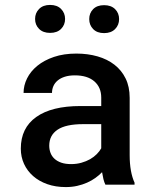

<svg xmlns="http://www.w3.org/2000/svg" viewBox="-20 -758 640 788"><path d="M412.6 0Q407.7 -9.8 404.5 -22.9Q401.4 -36.1 398.9 -51.3Q386.7 -38.6 371.3 -27.6Q356 -16.6 337.2 -8.3Q318.4 0 296.6 4.9Q274.9 9.8 250 9.8Q208 9.8 174.1 -2.2Q140.1 -14.2 116 -35.4Q91.8 -56.6 78.6 -85.4Q65.4 -114.3 65.4 -147.9Q65.4 -232.9 128.7 -277.8Q191.9 -322.8 310.1 -322.8H395.5V-357.4Q395.5 -399.4 367.2 -424.1Q338.9 -448.7 287.1 -448.7Q263.7 -448.7 246.1 -443.1Q228.5 -437.5 216.8 -427.7Q205.1 -418 199.2 -404.8Q193.4 -391.6 193.4 -376.5H76.7Q76.7 -407.2 91.1 -436.3Q105.5 -465.3 133.3 -488Q161.1 -510.7 201.4 -524.4Q241.7 -538.1 293.5 -538.1Q340.3 -538.1 380.4 -526.6Q420.4 -515.1 449.7 -492.4Q479 -469.7 495.6 -435.8Q512.2 -401.9 512.2 -356.4V-121.1Q512.2 -86.4 517.3 -57.9Q522.5 -29.3 532.2 -8.3V0ZM272 -84.5Q294.4 -84.5 314.2 -90.1Q334 -95.7 349.9 -104.7Q365.7 -113.8 377.2 -125.5Q388.7 -137.2 395.5 -149.4V-248.5H321.3Q250 -248.5 216.1 -225.6Q182.1 -202.6 182.1 -160.2Q182.1 -144 187.5 -130.1Q192.9 -116.2 203.9 -106.2Q214.8 -96.2 231.7 -90.3Q248.5 -84.5 272 -84.5ZM124 -680.2Q124 -704.6 140.4 -721.2Q156.7 -737.8 185.5 -737.8Q214.4 -737.8 230.7 -721.2Q247.1 -704.6 247.1 -680.2Q247.1 -655.8 230.7 -639.4Q214.4 -623 185.5 -623Q156.7 -623 140.4 -639.4Q124 -655.8 124 -680.2ZM346.2 -679.7Q346.2 -704.1 362.3 -720.5Q378.4 -736.8 407.2 -736.8Q436 -736.8 452.4 -720.5Q468.8 -704.1 468.8 -679.7Q468.8 -655.3 452.4 -638.7Q436 -622.1 407.2 -622.1Q378.4 -622.1 362.3 -638.7Q346.2 -655.3 346.2 -679.7Z"/></svg>

Font: Roboto Mono
Style: Regular
Weight: 500
Designer: Google
Version: Version 2.000986; 2015; ttfautohint (v1.3)